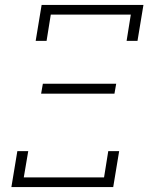

<svg xmlns="http://www.w3.org/2000/svg" viewBox="-20 -755 616 775"><path d="M124 -590H168L185 -696H508L491 -590H535L559 -735H148ZM146 -377H442L449 -417H153ZM26 0H437L461 -145H417L400 -39H76L94 -145H50Z"/></svg>

Font: Iosevka Sparkle XLtObl
Style: Regular
Weight: 200
Italic angle: -9°
Designer: Belleve Invis
Foundry: Belleve Invis
Version: Version 4.5.0; ttfautohint (v1.8.3)